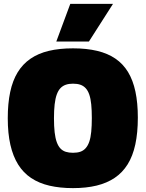

<svg xmlns="http://www.w3.org/2000/svg" viewBox="-20 -959 750 989"><path d="M356 -172Q378 -172 394 -177.5Q410 -183 421.5 -196Q433 -209 440 -229.5Q447 -250 450 -280.5Q453 -311 453 -351Q453 -391 450 -421Q447 -451 440 -471.5Q433 -492 421.5 -504.5Q410 -517 394 -522.5Q378 -528 356 -528Q335 -528 319 -522.5Q303 -517 291.5 -505Q280 -493 272.5 -472.5Q265 -452 261.5 -421.5Q258 -391 258 -350Q258 -308 261.5 -277.5Q265 -247 272.5 -226.5Q280 -206 291.5 -194Q303 -182 319 -177Q335 -172 356 -172ZM356 10Q289 10 235 -2.5Q181 -15 140.5 -42Q100 -69 73.5 -111.5Q47 -154 33.5 -213Q20 -272 20 -350Q20 -426 32.5 -485Q45 -544 71 -586.5Q97 -629 137 -656.5Q177 -684 231.5 -697Q286 -710 356 -710Q426 -710 480.5 -697Q535 -684 574.5 -657Q614 -630 639.5 -588Q665 -546 677.5 -487.5Q690 -429 690 -353Q690 -275 677 -215Q664 -155 637.5 -112.5Q611 -70 571 -43Q531 -16 477.5 -3Q424 10 356 10ZM270 -745 342 -939H562L438 -745Z"/></svg>

Font: Georama ExtraCondensed Thin Black
Style: Regular
Weight: 900
Version: Version 1.001